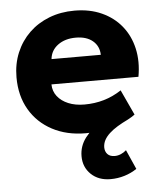

<svg xmlns="http://www.w3.org/2000/svg" viewBox="-53 -571 700 842"><g transform="rotate(-5 297.0 -150.0)"><path d="M309.5 15Q225.5 15 162 -18.8Q98.5 -52.5 63 -113.2Q27.5 -174 27.5 -255.5Q27.5 -314.5 48.2 -364Q69 -413.5 106.2 -449.5Q143.5 -485.5 194.2 -505.2Q245 -525 306 -525Q373 -525 425.5 -501.2Q478 -477.5 512.2 -435.2Q546.5 -393 559.5 -335.8Q572.5 -278.5 560.5 -211.5H177.5Q178 -181.5 195.5 -159Q213 -136.5 243.5 -123.8Q274 -111 314.5 -111Q359.5 -111 400 -122.8Q440.5 -134.5 477.5 -159L529 -48Q505.5 -30 468.2 -15.8Q431 -1.5 389.2 6.8Q347.5 15 309.5 15ZM187.5 -322H404.5Q403.5 -360.5 376 -383.5Q348.5 -406.5 301.5 -406.5Q254 -406.5 222.8 -383.5Q191.5 -360.5 187.5 -322ZM400 225Q347 225 314.2 193.5Q281.5 162 281.5 114Q281.5 69.5 309 33.2Q336.5 -3 383.2 -29.8Q430 -56.5 489 -71.5L499.5 -29.5Q472.5 -16.5 451.5 -3.8Q430.5 9 415.5 22.8Q400.5 36.5 392.5 51.2Q384.5 66 384 83Q384 102 395 113.8Q406 125.5 427 125.5Q440.5 125.5 454 119.8Q467.5 114 478 104.5L516 190Q491 207 461.2 216Q431.5 225 400 225Z"/></g></svg>

Font: Geologica Cursive
Style: Bold
Weight: 700
Designer: Sindre Bremnes, Frode Helland
Foundry: Monokrom Skriftforlag AS
Version: Version 1.010;gftools[0.9.28]